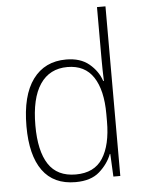

<svg xmlns="http://www.w3.org/2000/svg" viewBox="-54 -803 640 857"><g transform="rotate(-5 266.0 -375.0)"><path d="M250 10Q152 10 102.5 -58.5Q53 -127 53 -257Q53 -395 106 -467Q159 -539 255 -539Q319 -539 358 -506.5Q397 -474 412 -429H415Q413 -481 413 -530V-760H451V0H420L415 -102H413Q396 -58 357.5 -24Q319 10 250 10ZM254 -24Q337 -24 375 -83Q413 -142 413 -248V-281Q413 -388 374.5 -446.5Q336 -505 258 -505Q178 -505 135.5 -442Q93 -379 93 -257Q93 -143 132 -83.5Q171 -24 254 -24Z"/></g></svg>

Font: Noto Sans Khmer SemiCondensed ExtraLight
Style: Regular
Weight: 200
Width: 4
Designer: Danh Hong and the Monotype Design Team
Foundry: Monotype Imaging Inc.
Version: Version 2.004; ttfautohint (v1.8.4.7-5d5b)